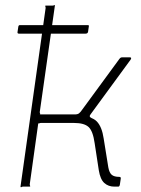

<svg xmlns="http://www.w3.org/2000/svg" viewBox="-20 -765 578 787"><path d="M64 0 167 -732Q167 -737 165.5 -739.5Q164 -742 168 -742H195Q200 -742 202 -744Q204 -746 205 -742L143 -306Q143 -302 144.5 -299Q146 -296 142 -296H303V-289Q356 -289 377 -267Q398 -245 405 -197L424 -79Q428 -57 438 -48.5Q448 -40 469 -40Q476 -40 475 -33L471 -6Q470 -3 468.5 -1.5Q467 0 464 0H449Q424 0 407.5 -15Q391 -30 385 -67L368 -178Q361 -228 343 -244.5Q325 -261 284 -261H147Q143 -261 140.5 -259Q138 -257 137 -261L102 -10Q102 -6 103.5 -3Q105 0 101 0H74Q70 0 67.5 2Q65 4 64 0ZM286 -281 287 -296Q298 -296 304 -300.5Q310 -305 318 -317L469 -523Q472 -527 474.5 -528.5Q477 -530 481 -530H512Q517 -530 517.5 -527Q518 -524 515 -520L351 -296Q347 -291 348 -287.5Q349 -284 357 -280ZM58 -627Q54 -627 52.5 -629Q51 -631 52 -635L55 -655Q56 -662 61 -662H340Q346 -662 344 -656L341 -635Q340 -627 330 -627Z"/></svg>

Font: Libre Franklin Thin
Style: Italic
Weight: 100
Italic angle: -8°
Designer: Pablo Impallari, Rodrigo Fuenzalida, Nhung Nguyen
Foundry: Impallari Type
Version: Version 3.000